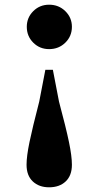

<svg xmlns="http://www.w3.org/2000/svg" viewBox="-20 -583 420 817"><path d="M189 -563Q230 -563 258 -535.5Q286 -508 286 -469Q286 -429 258 -401.5Q230 -374 189 -374Q149 -374 121.5 -401.5Q94 -429 94 -469Q94 -508 121.5 -535.5Q149 -563 189 -563ZM189 214Q146 214 119.5 189Q93 164 93 118Q93 82 105.5 21.5Q118 -39 147 -151L173 -286H205L231 -151Q261 -39 273.5 21.5Q286 82 286 118Q286 164 259.5 189Q233 214 189 214Z"/></svg>

Font: Early Summer Mincho Heavy
Style: Regular
Weight: 900
Designer: GuiWonder
Version: Version 1.002